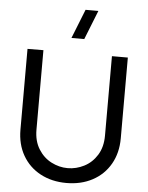

<svg xmlns="http://www.w3.org/2000/svg" viewBox="-63 -1019 834 1083"><g transform="rotate(5 354.0 -477.0)"><path d="M449.5 -967.5 384 -802.5H311.5L377 -967.5ZM70 -262.5V-719.5L160 -720V-270Q160 -205.5 188.5 -160Q217 -114.5 261.5 -91.8Q306 -69 354 -69Q402 -69 446.8 -91.8Q491.5 -114.5 519.8 -160Q548 -205.5 548 -270V-720H638V-262.5Q638 -180 602 -117Q566 -54 501.5 -19.5Q437 15 354 15Q271 15 206.5 -19.5Q142 -54 106 -116.8Q70 -179.5 70 -262.5Z"/></g></svg>

Font: CCSD_manrope Medium
Style: Regular
Weight: 500
Designer: Mikhail Sharanda
Foundry: Mikhail Sharanda
Version: Version 4.503